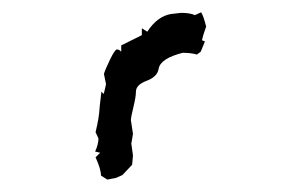

<svg xmlns="http://www.w3.org/2000/svg" viewBox="-20 -255 484 312"><path d="M135.3 0.6 142.8 -6.8 134.6 -8.7Q140 -20.7 140 -30L135.3 -40.2Q138 -51.3 139.7 -61.1Q141.4 -70.8 142.1 -82.9L144.8 -106.1L148.2 -102.4Q148.9 -102.4 152.3 -118.1L148.9 -134.8Q150.3 -140.4 158.5 -157.6Q166.7 -174.7 170.1 -174.7Q173.5 -174.7 177 -171V-181.2L210.5 -197.9V-209L219.3 -203.5Q235.7 -228.5 257.6 -232.2L274 -234.1Q289.1 -234.1 296.6 -230.4L306.8 -235Q310.3 -230.4 315 -211.8L310.3 -197.9L308.2 -189.6L313 -187.7L306.2 -171L300 -166.4Q290.4 -169.2 276.8 -169.2Q240.5 -159.9 237.8 -143.2Q235.7 -130.2 218.3 -123.7Q200.9 -117.2 200.9 -106.1Q200.9 -97.7 196.8 -81Q192.7 -64.3 192.7 -59.7L196.1 -37.4L193.4 -21.6L196.1 -2.2L194.7 12.7L179 29.4L168.8 34L154.4 36.8L144.1 30.3Q144.1 20.1 135.3 0.6Z"/></svg>

Font: Truetypewriter PolyglOTT
Style: Regular
Weight: 400
Designer: Sergey Beatoff a.k.a. Sam_T
Version: Version 3.76